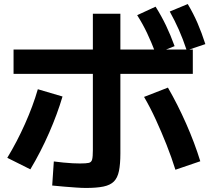

<svg xmlns="http://www.w3.org/2000/svg" viewBox="-20 -875 1040 949"><path d="M405 54Q385 54 356.5 52Q328 50 297 47.5Q266 45 238 42L246 -77Q269 -74 293.5 -71.5Q318 -69 339 -68Q360 -67 375 -67Q406 -67 419 -70Q432 -73 435.5 -87Q439 -101 439 -133V-807H575V-117Q575 -64 568 -30Q561 4 543 22Q525 40 491.5 47Q458 54 405 54ZM16 -95Q64 -174 103.5 -262.5Q143 -351 167 -434L289 -398Q264 -313 223 -219Q182 -125 130 -38ZM847 -36Q828 -97 803 -160Q778 -223 750 -284Q722 -345 692 -396L810 -442Q858 -359 900 -264Q942 -169 970 -78ZM47 -510V-630H933V-510ZM750 -610Q728 -667 707 -711.5Q686 -756 658 -800L749 -842Q778 -796 800.5 -749Q823 -702 843 -647ZM903 -626Q884 -683 864 -728Q844 -773 819 -818L908 -855Q936 -808 956.5 -760.5Q977 -713 995 -657Z"/></svg>

Font: M PLUS 1 Thin
Style: Bold
Weight: 700
Version: Version 1.001